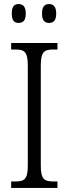

<svg xmlns="http://www.w3.org/2000/svg" viewBox="-20 -926 338 946"><path d="M222 -813C242 -813 257 -824 257 -859C257 -895 242 -906 222 -906C201 -906 187 -895 187 -859C187 -824 201 -813 222 -813ZM72 -813C92 -813 107 -824 107 -859C107 -895 92 -906 72 -906C51 -906 38 -895 38 -859C38 -824 51 -813 72 -813ZM35 0H263V-32H242C199 -32 181 -43 181 -110V-603C181 -672 199 -682 242 -682H263V-714H35V-682H57C99 -682 117 -672 117 -603V-110C117 -42 99 -32 57 -32H35Z"/></svg>

Font: Noto Serif Georgian Condensed Light
Style: Regular
Weight: 300
Width: 3
Designer: Monotype Design Team, Akaki Razmadze
Foundry: Google LLC
Version: Version 2.003